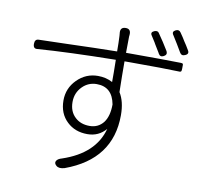

<svg xmlns="http://www.w3.org/2000/svg" viewBox="-88 -894 1082 1022"><g transform="rotate(10 452.5 -383.5)"><path d="M274 -1Q281 -13 303 -19Q476 -77 513 -216Q474 -170 413 -170Q346 -170 303 -211Q257 -254 257 -325Q257 -391 304 -438Q351 -485 416 -485Q460 -485 495 -466Q495 -480 495 -516Q494 -562 494 -586Q235 -582 73 -570Q50 -567 50 -594Q50 -619 70 -620Q112 -621 218 -624Q241 -625 252 -625Q367 -629 493 -631Q493 -679 491 -715Q491 -723 490 -727Q485 -762 517 -762Q546 -762 543 -729Q543 -725 542 -720Q542 -716 542 -715Q541 -696 541 -632H575Q742 -632 838 -630Q847 -630 849 -626Q851 -623 850 -614Q850 -609 850 -605V-603Q850 -591 848 -587Q845 -582 835 -583Q757 -586 575 -586H541Q541 -510 543 -420Q572 -374 572 -300Q572 -61 326 29Q296 38 281 25Q266 12 274 -1ZM417 -215Q464 -215 492 -251Q518 -286 518 -349Q501 -441 417 -441Q372 -441 340 -409Q306 -375 306 -325Q306 -273 339 -243Q369 -215 417 -215ZM713 -659Q712 -660 711 -663Q695 -690 686 -704Q684 -707 681 -713Q667 -736 660 -746Q648 -763 670 -772Q687 -778 694 -767Q725 -723 752 -678Q761 -660 742 -650Q723 -640 713 -659ZM824 -684Q801 -724 773 -768Q760 -786 781 -796Q798 -804 808 -789Q825 -765 836 -746Q848 -729 863 -703Q875 -684 853 -675Q834 -666 824 -684Z"/></g></svg>

Font: GenSenRounded TW L
Style: Regular
Weight: 300
Version: Version 1.501;PS 1;hotconv 16.6.51;makeotf.lib2.5.65220